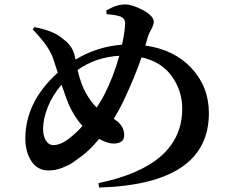

<svg xmlns="http://www.w3.org/2000/svg" viewBox="-20 -808 1040 864"><path d="M300 -192Q326 -213 351 -241Q314 -282 289 -339Q281 -357 257 -427Q216 -379 195 -326Q174 -273 174 -230Q174 -194 187 -174.5Q200 -155 220 -155Q256 -155 300 -192ZM517 -557Q411 -551 329 -493Q345 -427 365 -392Q387 -352 415 -324Q437 -357 449 -381Q491 -463 517 -557ZM645 -641 634 -603Q764 -585 842 -501Q920 -417 920 -299Q920 21 426 36L423 16Q800 -62 800 -319Q800 -399 753.5 -464.5Q707 -530 617 -550Q588 -465 535 -352Q520 -320 492 -273Q539 -245 539 -200Q539 -162 490 -162Q464 -162 426 -183Q385 -134 351 -108Q323 -87 307 -76Q291 -65 260.5 -53Q230 -41 199 -41Q148 -41 121 -83Q94 -125 94 -184Q94 -350 240 -481Q222 -536 218 -548Q200 -600 127 -676L135 -686Q213 -671 252 -642Q269 -629 278.5 -621Q288 -613 299 -597Q310 -581 315 -561Q316 -558 317.5 -551Q319 -544 320 -540Q416 -598 529 -607Q541 -658 543 -701Q544 -727 518 -735Q494 -742 460 -744L458 -760Q502 -788 543 -788Q576 -788 624 -762Q672 -736 672 -709Q672 -697 660.5 -676Q649 -655 645 -641Z"/></svg>

Font: Swei Spring CJKtc
Style: Bold
Weight: 700
Version: Version 1.021